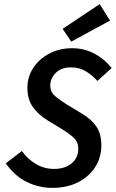

<svg xmlns="http://www.w3.org/2000/svg" viewBox="-20 -900 562 932"><path d="M234 12Q169 12 110.5 -16.5Q52 -45 8 -107L86 -167Q115 -127 155 -103.5Q195 -80 243 -80Q294 -80 327 -106.5Q360 -133 360 -179Q360 -210 338.5 -230.5Q317 -251 281 -273L212 -315Q169 -341 141 -378.5Q113 -416 113 -474Q113 -527 141.5 -570.5Q170 -614 219.5 -640Q269 -666 330 -666Q389 -666 438.5 -639.5Q488 -613 522 -570L453 -507Q428 -535 396.5 -554Q365 -573 324 -573Q277 -573 250.5 -546Q224 -519 224 -485Q224 -454 247 -434Q270 -414 307 -391L377 -349Q424 -321 448 -285.5Q472 -250 472 -194Q472 -136 442 -89Q412 -42 358.5 -15Q305 12 234 12ZM326 -698 284 -760 464 -880 514 -800Z"/></svg>

Font: Source Sans Pro SemiBold
Style: Italic
Weight: 600
Italic angle: -11°
Designer: Paul D. Hunt
Foundry: Adobe Systems Incorporated
Version: Version 1.095;hotconv 1.0.109;makeotfexe 2.5.65596